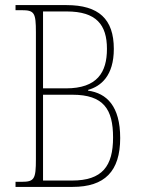

<svg xmlns="http://www.w3.org/2000/svg" viewBox="-20 -734 558 754"><path d="M41 0H265C391 0 452 -61 452 -192C452 -317 399 -368 326 -378V-381C376 -395 427 -436 427 -542C427 -659 368 -714 241 -714H41V-694H65C115 -694 121 -684 121 -607V-109C121 -31 115 -20 65 -20H41ZM239 -387H149V-689H242C358 -689 400 -637 400 -542C400 -450 362 -387 239 -387ZM263 -25H149V-362H264C387 -362 424 -305 424 -194C424 -82 382 -25 263 -25Z"/></svg>

Font: Noto Serif Georgian Condensed Thin
Style: Regular
Weight: 100
Width: 3
Designer: Monotype Design Team, Akaki Razmadze
Foundry: Google LLC
Version: Version 2.003